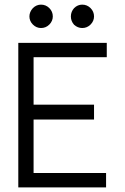

<svg xmlns="http://www.w3.org/2000/svg" viewBox="-20 -809 540 829"><path d="M59 -624V0H438V-62H125V-293H386V-357H125V-562H441V-624ZM193 -774C183 -784 171 -789 157 -789C144 -789 132 -784 122 -774C112 -763 107 -751 107 -738C107 -725 112 -713 122 -703C132 -693 144 -688 157 -688C171 -688 183 -693 193 -703C203 -713 208 -725 208 -738C208 -752 203 -764 193 -774ZM371 -774C361 -784 349 -789 335 -789C322 -789 310 -784 300 -774C291 -764 286 -752 286 -738C286 -724 291 -712 300 -702C310 -693 322 -688 335 -688C349 -688 361 -693 371 -703C381 -713 386 -725 386 -738C386 -752 381 -764 371 -774Z"/></svg>

Font: Inconsolatazi4
Style: Regular
Weight: 400
Designer: Raph Levien, Kirill Tkachev
Foundry: Cyreal
Version: Version 1.013